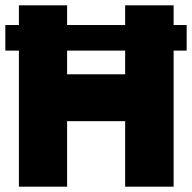

<svg xmlns="http://www.w3.org/2000/svg" viewBox="-30 -701 721 721"><path d="M440 0V-681H622V0ZM41 0V-681H222V0ZM157 -246V-422H504V-246ZM671 -511H-10V-607H671Z"/></svg>

Font: Gabarito Black
Style: Regular
Weight: 900
Designer: Leandro Assis / Alvaro Franca / Felipe Casaprima
Foundry: Naipe Foundry
Version: Version 1.000